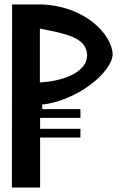

<svg xmlns="http://www.w3.org/2000/svg" viewBox="-20 -847 552 857"><path d="M33 -10H159V-233H339V-272H159V-321H339V-360H169L168 -380C325 -398 481 -524 483 -606C478 -694 361 -819 168 -827H34ZM158 -479V-719L170 -717C307 -691 364 -669 369 -602V-601C369 -525 263 -486 169 -480Z"/></svg>

Font: Ny Stormning
Style: Gr
Weight: 400
Designer: Robert Jablonski, Mew Too
Foundry: Cannot Into Space Fonts
Version: Version 0.90